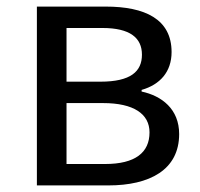

<svg xmlns="http://www.w3.org/2000/svg" viewBox="-20 -563 607 583"><path d="M301 -543H92V0H309C434 0 524 -47 524 -156C524 -232 471 -272 410 -285V-290C466 -306 501 -345 501 -405C501 -505 420 -543 301 -543ZM285 -315H182V-478H291C375 -478 411 -448 411 -397C411 -346 377 -315 285 -315ZM299 -65H182V-250H293C386 -250 434 -217 434 -161C434 -100 391 -65 299 -65Z"/></svg>

Font: Spoqa Han Sans Neo
Style: Regular
Weight: 400
Designer: [Spoqa Han Sans Neo] Dong-huui Kim ___ Younghwa Kang ___ Yujin Lee ___ [Noto Sans] Ryoko NISHIZUKA ____ (kana & ideograp
Foundry: Spoqa (http://www.spoqa-han-sans.com)
Version: Version 1.100;hotconv 1.0.109;makeotfexe 2.5.65596